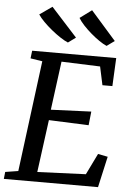

<svg xmlns="http://www.w3.org/2000/svg" viewBox="-66 -1050 746 1096"><g transform="rotate(5 307.0 -501.5)"><path d="M-1.6 0 2.7 -40.2 76.8 -52 158.6 -688.1 90.4 -698.7 95.7 -743H577.4L569.5 -581.8H512.5L489.9 -687.2L268.1 -695.4L231.3 -416.8L462.3 -426.3L453.9 -347.4L225.4 -356.7L185.2 -55.9L462.6 -67.4L521.8 -188.7L578 -177.5L538.1 0ZM560.7 -839.3 516.5 -807.4Q497.5 -815.4 473.4 -832Q449.2 -848.6 424.8 -869.6Q400.4 -890.6 380 -912.5Q359.7 -934.4 348.8 -953.1L416.5 -1003ZM338.4 -839.3 294.9 -807.4Q275.5 -815.4 250.2 -832Q225 -848.6 199.2 -869.6Q173.4 -890.6 151.8 -912.4Q130.2 -934.2 118 -952.8L189.6 -1003Z"/></g></svg>

Font: Merriweather 7pt Light
Style: Italic
Weight: 300
Italic angle: -7.8°
Designer: Eben Sorkin
Foundry: Eben Sorkin
Version: Version 2.200;gftools[0.9.31]